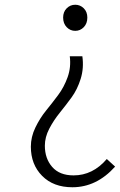

<svg xmlns="http://www.w3.org/2000/svg" viewBox="-20 -567 505 809"><path d="M285 222Q205 222 157.5 174Q110 126 110 51Q110 10 129 -29.5Q148 -69 174 -101Q200 -133 225 -166.5Q250 -200 265 -242Q280 -284 274 -330H327Q334 -280 320 -235Q306 -190 281.5 -156.5Q257 -123 231.5 -91.5Q206 -60 187.5 -24.5Q169 11 169 47Q169 101 200 136.5Q231 172 290 172Q371 172 430 103L465 135Q387 222 285 222ZM246 -493Q246 -517 261 -532Q276 -547 297 -547Q318 -547 333 -532Q348 -517 348 -493Q348 -468 333 -452.5Q318 -437 297 -437Q276 -437 261 -452.5Q246 -468 246 -493Z"/></svg>

Font: NotoSansHansLight
Style: Regular
Weight: 300
Designer: Ryoko NISHIZUKA  (kana & ideographs); Paul D. Hunt (Latin, Greek & Cyrillic); Wenlong ZHANG  (bopomofo); Sandoll Communi
Foundry: Adobe Systems Incorporated
Version: Version 1.00;December 8, 2021;FontCreator 13.0.0.2675 64-bit